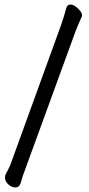

<svg xmlns="http://www.w3.org/2000/svg" viewBox="-20 -777 390 845"><path d="M290 -757Q301 -757 312.5 -748.5Q324 -740 332.5 -729.5Q341 -719 341 -709Q341 -704 339 -702Q323 -667 312 -638Q86 -20 81 -4.5Q76 11 70 31Q64 48 48 48Q32 48 17 35Q2 22 2 4Q2 -5 6 -12Q24 -44 33 -72L247 -662Q262 -704 271 -739Q275 -757 290 -757Z"/></svg>

Font: Moon Stars Kai
Style: Bold
Weight: 700
Designer: GuiWonder
Version: Version 1.101